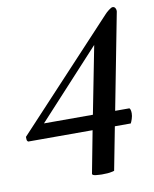

<svg xmlns="http://www.w3.org/2000/svg" viewBox="-77 -709 619 773"><g transform="rotate(-10 233.0 -322.0)"><path d="M83 -237H283L337 -513ZM271 -176H8Q3 -179 2.5 -185Q2 -191 2 -196L403 -626Q409 -633 420 -641.5Q431 -650 436 -650Q444 -650 447.5 -643Q451 -636 450 -630L374 -237H431Q434 -237 436 -231Q438 -225 438 -216Q438 -205 434 -193Q430 -181 427 -176H362L328 0Q323 2 316 3Q304 6 277 6Q273 6 266.5 5.5Q260 5 253.5 4.5Q247 4 242.5 2Q238 0 238 -3Z"/></g></svg>

Font: Vermiglione Medium
Style: Italic
Weight: 500
Italic angle: -11°
Version: Version 1.000